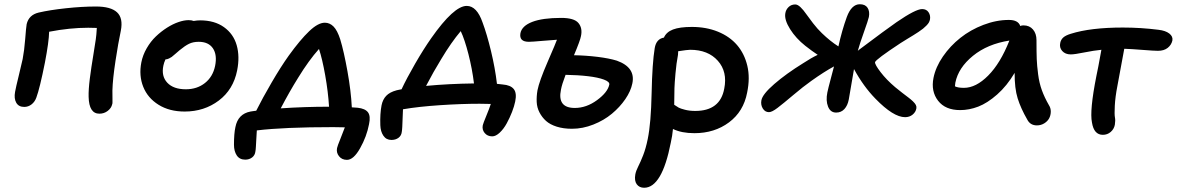

<svg xmlns="http://www.w3.org/2000/svg" viewBox="-20 -572 5602 914"><path d="M453.1 -30.8Q403.8 -30.8 401.9 -110.8Q400.9 -145 407.7 -198.7Q414.6 -252.4 424.3 -310.3Q434.1 -368.2 436 -384.8Q439 -404.8 440.9 -439L399.9 -439.9Q312.5 -439.9 213.9 -420.9Q212.9 -373 193.8 -273.9Q169.4 -151.4 152.8 -106.9Q145.5 -86.9 130.1 -75Q114.7 -63 95.2 -63Q68.8 -63 57.4 -83Q45.9 -103 51.8 -134.8Q55.7 -156.7 69.6 -213.1Q83.5 -269.5 87.9 -291Q95.7 -331.5 99.9 -385.7Q104 -439.9 106.9 -457Q117.2 -501 164.1 -512.2Q216.8 -524.4 293.7 -532.7Q370.6 -541 437 -541Q507.3 -541 537.1 -513.4Q566.9 -485.8 555.2 -425.8Q543 -368.7 529.8 -282.2Q516.6 -195.8 515.1 -141.1Q514.6 -131.3 515.4 -104.7Q516.1 -78.1 514.2 -76.2Q510.3 -57.6 492.9 -44.2Q475.6 -30.8 453.1 -30.8Z M858.9 -41Q786.6 -41 734.9 -73.2Q683.1 -105.5 661.9 -158.7Q640.6 -211.9 652.8 -274.9Q659.7 -310.1 678.5 -342.5Q697.3 -375 722.2 -398.7Q747.1 -422.4 775.1 -440.2Q803.2 -458 829.8 -467Q856.4 -476.1 877.9 -476.1Q892.6 -476.1 901.9 -472.2Q918.5 -475.1 932.6 -475.1Q1001 -475.1 1046.1 -442.9Q1091.3 -410.6 1106.7 -356.9Q1122.1 -303.2 1108.9 -236.8Q1090.8 -145.5 1021.5 -93.3Q952.1 -41 858.9 -41ZM757.8 -259.8Q747.1 -209.5 776.4 -178.2Q805.7 -147 864.7 -147Q918 -147 955.6 -176.8Q993.2 -206.5 1003.9 -257.8Q1014.6 -310.5 993.7 -341.8Q972.7 -373 925.8 -373Q899.4 -373 879.9 -363.5Q860.4 -354 835 -333Q828.6 -327.6 815.2 -315.9Q801.8 -304.2 797.4 -301Q793 -297.9 784.7 -293.7Q776.4 -289.6 767.6 -289.1Q760.3 -272.9 757.8 -259.8Z M1631.8 189Q1607.4 189 1593.8 171.6Q1580.1 154.3 1584.5 132.8Q1586.4 123 1600.6 88.4Q1614.7 53.7 1621.6 34.2Q1614.3 34.2 1595.9 33.7Q1577.6 33.2 1566.4 33.2Q1332 33.2 1202.6 48.8Q1201.7 63 1200.4 86.2Q1199.2 109.4 1198.2 125.7Q1197.3 142.1 1195.8 148.9Q1193.8 167 1180.2 177.5Q1166.5 188 1147.5 188Q1120.6 188 1107.2 168Q1093.8 147.9 1093.8 117.2Q1093.8 64 1100.6 33.2Q1112.8 -29.8 1172.4 -41Q1174.3 -41.5 1179.7 -42.2Q1185.1 -43 1190.2 -43.7Q1195.3 -44.4 1199.7 -44.9Q1229.5 -104.5 1273.2 -179.4Q1316.9 -254.4 1354.5 -307.1Q1409.2 -382.8 1451.7 -423.3Q1494.1 -463.9 1526.4 -463.9Q1549.8 -463.9 1567.9 -445.6Q1585.9 -427.2 1599.6 -384.8Q1617.2 -326.7 1634 -232.9Q1650.9 -139.2 1654.8 -61Q1665 -61 1682.6 -59.1Q1718.3 -55.2 1731.7 -37.4Q1745.1 -19.5 1736.8 19Q1725.6 78.1 1694.3 133.5Q1663.1 189 1631.8 189ZM1399.4 -202.1Q1357.4 -134.8 1316.4 -56.2Q1431.2 -64 1546.4 -64Q1542 -135.3 1528.1 -213.6Q1514.2 -292 1498.5 -338.9Q1449.7 -284.2 1399.4 -202.1Z M2323.2 77.1Q2300.3 77.1 2287.1 61Q2273.9 44.9 2278.3 23.9Q2280.3 15.1 2294.9 -20.3Q2309.6 -55.7 2316.4 -77.1Q2309.6 -77.1 2291.7 -77.6Q2273.9 -78.1 2262.7 -78.1Q2177.7 -78.1 2075 -71.3Q1972.2 -64.5 1898.4 -51.8Q1897.5 -35.6 1896.7 -10.7Q1896 14.2 1895 31.7Q1894 49.3 1892.6 56.2Q1890.6 73.7 1877 84Q1863.3 94.2 1843.3 94.2Q1818.8 94.2 1805.2 74.2Q1791.5 54.2 1790.5 23.9Q1788.6 -30.8 1796.4 -70.8Q1801.8 -98.1 1818.4 -115.7Q1835 -133.3 1867.7 -142.1Q1871.6 -143.1 1879.9 -144.8Q1888.2 -146.5 1891.6 -147Q1916 -199.2 1956.1 -268.6Q1996.1 -337.9 2032.7 -390.1Q2140.6 -543.9 2201.7 -543.9Q2250 -543.9 2277.3 -464.8Q2297.9 -409.7 2317.4 -328.9Q2336.9 -248 2345.7 -172.9Q2362.8 -170.9 2372.6 -169.9Q2410.6 -167 2425.8 -147.9Q2440.9 -128.9 2432.6 -88.9Q2428.2 -66.9 2417.5 -39.1Q2406.7 -11.2 2392.3 15.1Q2377.9 41.5 2359.1 59.3Q2340.3 77.1 2323.2 77.1ZM2080.6 -291Q2043.9 -231.4 2008.3 -163.1Q2116.2 -173.3 2236.3 -174.8Q2228 -243.7 2210 -314.2Q2191.9 -384.8 2173.3 -423.8Q2127.9 -370.1 2080.6 -291Z M2702.6 41Q2662.1 41 2630.4 31Q2598.6 21 2579.3 3.7Q2560.1 -13.7 2548.1 -36.9Q2536.1 -60.1 2534.9 -86.7Q2533.7 -113.3 2538.6 -142.1Q2546.9 -185.1 2586.9 -277.3Q2627 -369.6 2631.3 -382.8Q2611.3 -381.8 2561.5 -377.4Q2511.7 -373 2497.6 -373Q2450.2 -373 2457.5 -414.1Q2464.4 -448.7 2513.7 -467.8Q2563 -486.8 2651.4 -486.8Q2713.4 -486.8 2733.6 -462.4Q2753.9 -438 2745.6 -399.9Q2742.2 -379.9 2712.4 -309.1Q2769 -308.1 2824.7 -301.3Q2880.4 -294.4 2916.5 -283.2Q3006.3 -251 2990.2 -174.8Q2982.9 -138.2 2956.8 -100.1Q2930.7 -62 2892.8 -30.5Q2855 1 2804.4 21Q2753.9 41 2702.6 41ZM2650.4 -145Q2632.3 -58.1 2716.3 -58.1Q2771.5 -58.1 2822 -95.2Q2872.6 -132.3 2880.4 -168.9Q2883.3 -182.6 2855 -193.1Q2826.7 -203.6 2779.3 -209.2Q2731.9 -214.8 2672.4 -215.8Q2654.8 -169.9 2650.4 -145Z M3285.6 62Q3224.6 62 3183.6 42Q3180.7 74.2 3173.3 106.9Q3131.3 321.8 3046.4 321.8Q3023.4 321.8 3011.2 305.2Q2999 288.6 3004.4 257.8Q3007.8 240.7 3018.3 220.2Q3028.8 199.7 3041.5 167.5Q3054.2 135.3 3063.5 89.8Q3079.1 14.2 3082 -128.9Q3085 -272 3096.7 -342.8Q3104 -386.7 3140.6 -393.1Q3151.9 -419.4 3183.8 -431.6Q3215.8 -443.8 3273.4 -443.8Q3342.3 -443.8 3397.9 -421.1Q3453.6 -398.4 3488.8 -357.4Q3523.9 -316.4 3537.6 -258.8Q3551.3 -201.2 3536.6 -130.9Q3519.5 -41 3450.4 10.5Q3381.3 62 3285.6 62ZM3207.5 -311Q3199.7 -270 3195.6 -222.9Q3191.4 -175.8 3190.7 -152.6Q3189.9 -129.4 3189.5 -73.2Q3203.1 -64 3210.9 -59.6Q3218.8 -55.2 3240.5 -49.6Q3262.2 -43.9 3289.6 -43.9Q3408.2 -43.9 3427.7 -149.9Q3443.8 -230.5 3397.2 -282.7Q3350.6 -335 3265.6 -335Q3252.9 -335 3208.5 -328.1Q3208.5 -316.9 3207.5 -311Z M3640.6 -38.1Q3622.1 -38.1 3611.3 -55.4Q3600.6 -72.8 3604.5 -94.2Q3609.4 -123 3666 -172.1Q3722.7 -221.2 3803.2 -271Q3841.8 -296.4 3872.6 -311Q3845.2 -329.1 3813.5 -354Q3769 -389.2 3741.2 -433.3Q3713.4 -477.5 3718.3 -507.8Q3720.7 -525.4 3733.6 -538.1Q3746.6 -550.8 3765.6 -550.8Q3777.3 -550.8 3791 -537.6Q3804.7 -524.4 3817.1 -506.3Q3829.6 -488.3 3850.6 -461.2Q3871.6 -434.1 3892.6 -414.1Q3932.6 -375.5 3971.2 -351.1Q3987.8 -426.8 4011.2 -491.2Q4033.7 -551.8 4073.2 -551.8Q4099.1 -551.8 4110.1 -534.7Q4121.1 -517.6 4116.2 -491.2Q4112.8 -475.6 4093.3 -421.1Q4073.7 -366.7 4063.5 -330.1Q4065.4 -331.1 4069.3 -335Q4201.2 -434.1 4248.5 -466.8Q4338.9 -528.8 4369.6 -528.8Q4390.1 -528.8 4400.1 -513.9Q4410.2 -499 4407.2 -480Q4405.8 -472.2 4401.9 -465.1Q4397.9 -458 4389.9 -450Q4381.8 -441.9 4374 -435.5Q4366.2 -429.2 4352.3 -419.9Q4338.4 -410.6 4327.9 -404.3Q4317.4 -397.9 4298.6 -386.5Q4279.8 -375 4267.6 -367.2Q4148.9 -289.1 4145.5 -275.9Q4144.5 -264.6 4172.1 -228.5Q4199.7 -192.4 4241.2 -157.2Q4256.3 -144.5 4275.1 -130.1Q4293.9 -115.7 4304.9 -107.4Q4315.9 -99.1 4325.9 -89.6Q4335.9 -80.1 4339.8 -72.3Q4343.8 -64.5 4342.3 -56.2Q4339.4 -38.6 4324.5 -26.4Q4309.6 -14.2 4288.6 -14.2Q4232.9 -14.2 4147.5 -102.1Q4090.3 -160.6 4045.4 -243.2Q4022 -106.4 4020.5 -98.1Q4015.1 -69.8 3999.8 -53Q3984.4 -36.1 3960.4 -36.1Q3933.1 -36.1 3921.9 -64.5Q3910.6 -92.8 3918.5 -131.8Q3922.4 -150.9 3934.3 -195.3Q3946.3 -239.7 3950.2 -255.9Q3903.3 -230.5 3842.3 -187Q3803.7 -159.7 3756.1 -119.4Q3708.5 -79.1 3681.6 -58.6Q3654.8 -38.1 3640.6 -38.1Z M4550.8 -47.9Q4480 -47.9 4445.6 -92.5Q4411.1 -137.2 4423.8 -201.2Q4434.1 -252.9 4468.8 -303.2Q4503.4 -353.5 4551.8 -391.8Q4600.1 -430.2 4661.4 -453.6Q4722.7 -477.1 4782.7 -477.1Q4827.1 -477.1 4836.9 -448.2Q4842.8 -451.2 4852.1 -451.2Q4880.9 -451.2 4897.5 -431.6Q4914.1 -412.1 4914.1 -380.9Q4914.1 -321.8 4915.3 -290.8Q4916.5 -259.8 4921.9 -218.3Q4927.2 -176.8 4939.7 -142.6Q4952.1 -108.4 4973.1 -71.8Q4982.4 -57.6 4982.2 -40.3Q4981.9 -22.9 4974.4 -8.8Q4966.8 5.4 4951.2 15.1Q4935.5 24.9 4916 24.9Q4884.3 24.9 4870.1 -2.9Q4839.4 -56.2 4824.5 -103.8Q4809.6 -151.4 4810.1 -225.1Q4773.4 -163.1 4726.8 -122.1Q4680.2 -81.1 4637 -64.5Q4593.8 -47.9 4550.8 -47.9ZM4527.8 -178.2Q4525.9 -166.5 4525.9 -161.1Q4540 -153.8 4568.8 -153.8Q4626 -153.8 4684.1 -212.2Q4742.2 -270.5 4785.2 -378.9Q4681.2 -362.8 4611.6 -306.2Q4542 -249.5 4527.8 -178.2Z M5230 69.8Q5187.5 69.8 5178.2 11.2Q5166.5 -44.9 5199.2 -210Q5206.1 -240.2 5223.1 -335Q5187 -331.5 5141.4 -322.3Q5095.7 -313 5077.1 -313Q5051.3 -313 5036.6 -329.3Q5022 -345.7 5027.3 -368.2Q5030.3 -383.3 5041.7 -393.6Q5053.2 -403.8 5077.1 -411.1Q5171.4 -440.9 5325.2 -440.9Q5411.1 -440.9 5495.1 -430.2Q5528.3 -426.3 5546.4 -412.4Q5564.5 -398.4 5561 -378.9Q5556.2 -357.9 5538.6 -344Q5521 -330.1 5492.2 -330.1Q5474.1 -330.1 5418.7 -334.5Q5363.3 -338.9 5332 -339.8Q5308.1 -208 5299.3 -163.1Q5289.1 -110.8 5286.9 -68.6Q5284.7 -26.4 5287.6 -12.7Q5290.5 1 5287.1 22Q5283.2 42.5 5267.3 56.2Q5251.5 69.8 5230 69.8Z"/></svg>

Font: Shantell Sans Irregular Bouncy
Style: Italic
Weight: 500
Italic angle: -11.31°
Designer: Stephen Nixon, Anya Danilova, Shantell Martin
Foundry: Arrow Type
Version: Version 1.006;[9816181b4]